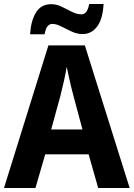

<svg xmlns="http://www.w3.org/2000/svg" viewBox="-20 -944 671 964"><path d="M473 0 425 -169H207L158 0H0L223 -716H406L631 0ZM349 -462Q344 -480 337.5 -507Q331 -534 325 -561.5Q319 -589 315 -609Q310 -577 300.5 -535Q291 -493 283 -462L237 -294H394ZM131 -772Q135 -839 160.5 -881Q186 -923 237 -923Q264 -923 290.5 -910Q317 -897 341.5 -884.5Q366 -872 389 -872Q403 -872 412.5 -883.5Q422 -895 428 -924H500Q496 -848 467.5 -810.5Q439 -773 395 -773Q367 -773 340 -785.5Q313 -798 288 -811Q263 -824 243 -824Q229 -824 219 -812.5Q209 -801 204 -772Z"/></svg>

Font: Noto Sans Hebrew SemiCondensed
Style: Bold
Weight: 700
Width: 4
Designer: Monotype Design Team
Foundry: Monotype Imaging Inc.
Version: Version 2.004; ttfautohint (v1.8.4.7-5d5b)